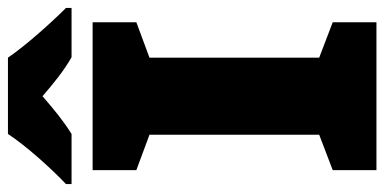

<svg xmlns="http://www.w3.org/2000/svg" viewBox="-263 -705 967 483"><g transform="rotate(-90 220.5 -463.5)"><path d="M317 -927H125C95 -881 37 -817 -1 -781V-767H125C160 -789 185 -810 220 -840C255 -810 283 -787 318 -767H442V-781C408 -815 348 -881 317 -927ZM406 0V-110L317 -144V-571L406 -604V-714H34V-604L123 -571V-144L34 -110V0Z"/></g></svg>

Font: Noto Sans Gurmukhi Black
Style: Regular
Weight: 900
Designer: Jelle Bosma - Monotype Design Team
Foundry: Monotype Imaging Inc.
Version: Version 2.004